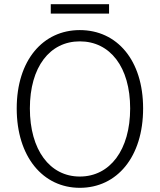

<svg xmlns="http://www.w3.org/2000/svg" viewBox="-20 -886 766 919"><path d="M362 13C540 13 665 -135 665 -367C665 -598 540 -742 362 -742C186 -742 60 -598 60 -367C60 -135 186 13 362 13ZM362 -41C218 -41 123 -169 123 -367C123 -565 218 -688 362 -688C507 -688 603 -565 603 -367C603 -169 507 -41 362 -41ZM223 -821H502V-866H223Z"/></svg>

Font: Source Han Sans SC Light
Style: Regular
Weight: 300
Designer: Ryoko NISHIZUKA (kana & ideographs); Paul D. Hunt (Latin, Greek & Cyrillic); Wenlong ZHANG (bopomofo); Sandoll Communica
Foundry: Adobe Systems Incorporated
Version: Version 1.004;PS 1.004;hotconv 1.0.82;makeotf.lib2.5.63406